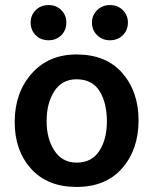

<svg xmlns="http://www.w3.org/2000/svg" viewBox="-20 -730 605 758"><path d="M527 -255Q527 -140 462.5 -66Q398 8 282 8Q167 8 102.5 -64Q38 -136 38 -248Q38 -364 105 -439.5Q172 -515 282 -515Q399 -515 463 -441.5Q527 -368 527 -255ZM164 -252Q164 -182 195 -135Q226 -88 283 -88Q342 -88 372 -134Q402 -180 402 -251Q402 -324 373 -370.5Q344 -417 282 -417Q225 -417 194.5 -370Q164 -323 164 -252ZM485 -641Q485 -611 465 -591Q445 -571 414 -571Q384 -571 363.5 -591Q343 -611 343 -641Q343 -670 363.5 -690Q384 -710 414 -710Q445 -710 465 -690Q485 -670 485 -641ZM242 -641Q242 -611 222 -591Q202 -571 172 -571Q141 -571 121 -591Q101 -611 101 -641Q101 -670 121 -690Q141 -710 172 -710Q202 -710 222 -690Q242 -670 242 -641Z"/></svg>

Font: Hind Siliguri SemiBold
Style: Regular
Weight: 600
Designer: Jyotish Sonowal
Foundry: Indian Type Foundry
Version: Version 1.001;PS 1.0;hotconv 1.0.86;makeotf.lib2.5.63406; tt